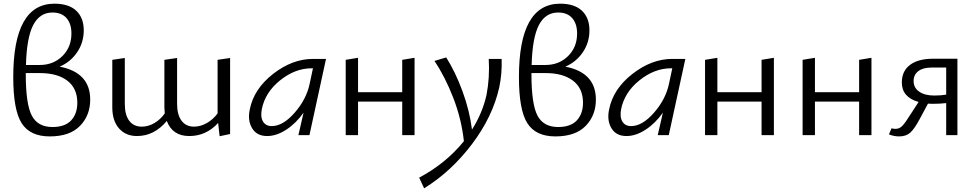

<svg xmlns="http://www.w3.org/2000/svg" viewBox="-20 -734 5299 1043"><path d="M304 -372Q470 -340 470 -193Q470 -107 414.5 -50Q359 7 250 7Q143 7 97.5 -65Q52 -137 52 -315Q52 -714 276 -714Q354 -714 394.5 -675.5Q435 -637 435 -569Q435 -503 399 -450Q363 -397 304 -372ZM265 -666Q196 -666 160.5 -598Q125 -530 121 -381H196Q270 -381 319 -429.5Q368 -478 368 -552Q368 -605 341.5 -635.5Q315 -666 265 -666ZM265 -44Q333 -44 366.5 -80Q400 -116 400 -176Q400 -254 346 -295.5Q292 -337 197 -337H120V-331Q120 -169 152.5 -106.5Q185 -44 265 -44Z M1162 -409 1230 -419V-6L1173 6L1165 -66Q1100 5 1008 5Q917 5 886 -77Q818 5 724 5Q663 5 626.5 -36.5Q590 -78 590 -151V-409L658 -419V-169Q658 -110 682 -78Q706 -46 750 -46Q786 -46 819.5 -66Q853 -86 875 -118Q873 -140 873 -151V-409L942 -419V-169Q942 -111 966 -78.5Q990 -46 1034 -46Q1069 -46 1103.5 -65.5Q1138 -85 1162 -118Z M1680 -414H1751L1661 0H1601L1629 -122Q1588 -64 1535 -29.5Q1482 5 1431 5Q1375 5 1349.5 -37.5Q1324 -80 1337 -140Q1359 -251 1463.5 -332.5Q1568 -414 1680 -414ZM1456 -49Q1517 -49 1580.5 -121.5Q1644 -194 1662 -278L1680 -363H1673Q1583 -363 1501.5 -297.5Q1420 -232 1402 -140Q1394 -98 1409 -73.5Q1424 -49 1456 -49Z M2165 -409 2232 -420V0H2165V-182H1925V0H1858V-409L1925 -420V-233H2165Z M2705 -414Q2708 -335 2692 -259Q2656 -99 2543.5 49.5Q2431 198 2284 289L2257 231Q2402 154 2500 33Q2487 -87 2442.5 -202Q2398 -317 2340 -403L2404 -422Q2454 -343 2492.5 -238Q2531 -133 2544 -30Q2601 -120 2623 -219Q2641 -312 2635 -414Z M3051 -372Q3217 -340 3217 -193Q3217 -107 3161.5 -50Q3106 7 2997 7Q2890 7 2844.5 -65Q2799 -137 2799 -315Q2799 -714 3023 -714Q3101 -714 3141.5 -675.5Q3182 -637 3182 -569Q3182 -503 3146 -450Q3110 -397 3051 -372ZM3012 -666Q2943 -666 2907.5 -598Q2872 -530 2868 -381H2943Q3017 -381 3066 -429.5Q3115 -478 3115 -552Q3115 -605 3088.5 -635.5Q3062 -666 3012 -666ZM3012 -44Q3080 -44 3113.5 -80Q3147 -116 3147 -176Q3147 -254 3093 -295.5Q3039 -337 2944 -337H2867V-331Q2867 -169 2899.5 -106.5Q2932 -44 3012 -44Z M3632 -414H3703L3613 0H3553L3581 -122Q3540 -64 3487 -29.5Q3434 5 3383 5Q3327 5 3301.5 -37.5Q3276 -80 3289 -140Q3311 -251 3415.5 -332.5Q3520 -414 3632 -414ZM3408 -49Q3469 -49 3532.5 -121.5Q3596 -194 3614 -278L3632 -363H3625Q3535 -363 3453.5 -297.5Q3372 -232 3354 -140Q3346 -98 3361 -73.5Q3376 -49 3408 -49Z M4117 -409 4184 -420V0H4117V-182H3877V0H3810V-409L3877 -420V-233H4117Z M4647 -409 4714 -420V0H4647V-182H4407V0H4340V-409L4407 -420V-233H4647Z M5049 -415H5181V0H5120V-174Q5087 -170 5045 -170Q5029 -170 5021 -171L4977 -89Q4949 -36 4926 -14.5Q4903 7 4865 7Q4835 7 4809 -4L4823 -37Q4833 -34 4845 -34Q4866 -34 4882 -50.5Q4898 -67 4927 -114L4970 -180Q4879 -206 4879 -286Q4879 -348 4923.5 -381.5Q4968 -415 5049 -415ZM5055 -215Q5092 -215 5120 -220V-367H5039Q4994 -367 4968.5 -347.5Q4943 -328 4943 -294Q4943 -257 4973.5 -236Q5004 -215 5055 -215Z"/></svg>

Font: EauTestInfant
Style: Italic
Weight: 400
Italic angle: -12°
Designer: Christian Thalmann (Catharsis Fonts)
Version: Version 0.001;PS 000.001;hotconv 1.0.88;makeotf.lib2.5.64775